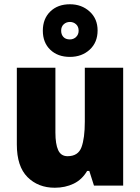

<svg xmlns="http://www.w3.org/2000/svg" viewBox="-20 -871 658 901"><path d="M558 -553V0H421L399 -69H389Q365 -28 325.5 -9Q286 10 237 10Q159 10 109 -40Q59 -90 59 -193V-553H240V-249Q240 -195 253 -166.5Q266 -138 297 -138Q347 -138 362.5 -180.5Q378 -223 378 -300V-553ZM308 -604Q251 -604 216 -637.5Q181 -671 181 -727Q181 -783 216 -817Q251 -851 308 -851Q363 -851 400.5 -817Q438 -783 438 -728Q438 -672 401 -638Q364 -604 308 -604ZM308 -686Q325 -686 337 -697.5Q349 -709 349 -727Q349 -746 337 -757Q325 -768 308 -768Q291 -768 279 -757Q267 -746 267 -727Q267 -709 277.5 -697.5Q288 -686 308 -686Z"/></svg>

Font: Noto Sans Ethiopic SemiCondensed Black
Style: Regular
Weight: 900
Width: 4
Designer: Monotype Design Team
Foundry: Monotype Imaging Inc.
Version: Version 2.102; ttfautohint (v1.8.4.7-5d5b)